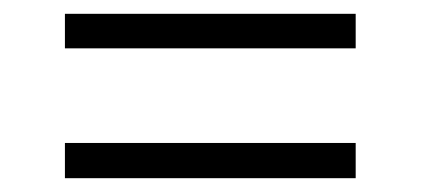

<svg xmlns="http://www.w3.org/2000/svg" viewBox="-20 -442 609 278"><path d="M74 -422V-372H495V-422ZM74 -235V-184H495V-235Z"/></svg>

Font: Noto Sans Syriac Light
Style: Regular
Weight: 300
Designer: Patrick Giasson and the Monotype Design Team
Foundry: Monotype Imaging Inc.
Version: Version 3.000